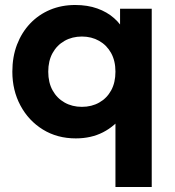

<svg xmlns="http://www.w3.org/2000/svg" viewBox="-20 -540 700 770"><path d="M443 210V-113.5L475.5 -80Q441 -34 393.2 -9.5Q345.5 15 284 15Q209.5 15 152 -20.5Q94.5 -56 62 -116.8Q29.5 -177.5 29.5 -252.5Q29.5 -312 48.2 -361Q67 -410 101 -445.8Q135 -481.5 181 -500.8Q227 -520 281.5 -520Q331 -520 370.2 -506Q409.5 -492 437.5 -467.2Q465.5 -442.5 481.5 -410L461.5 -377V-505H588.5V210ZM308.5 -111.5Q347.5 -111.5 378 -128.8Q408.5 -146 425.8 -177.5Q443 -209 443 -252.5Q443 -296 425.5 -327.5Q408 -359 377.5 -376.2Q347 -393.5 308.5 -393.5Q269.5 -393.5 239 -376.2Q208.5 -359 191 -327.5Q173.5 -296 173.5 -252.5Q173.5 -209 191 -177.5Q208.5 -146 239 -128.8Q269.5 -111.5 308.5 -111.5Z"/></svg>

Font: Geologica Roman SemiBold
Style: Regular
Weight: 600
Designer: Sindre Bremnes, Frode Helland
Foundry: Monokrom Skriftforlag AS
Version: Version 1.010;gftools[0.9.28]